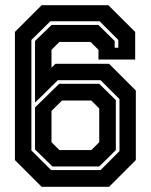

<svg xmlns="http://www.w3.org/2000/svg" viewBox="-20 -720 581 740"><path d="M140.5 0 37.5 -103V-597L140.5 -700H397.5L501 -597V-490.5H359.5V-528L329 -558.5H209L178.5 -528V-459L193.5 -474H400.5L503.5 -371V-103L400.5 0ZM182 -78.5 115 -144V-306L208 -397H362.5L426.5 -334V-141.5L362.5 -78.5ZM209 -141.5H332L362.5 -172V-302L332 -332.5H219L178.5 -292.5V-172ZM177 -64.5H367.5L440.5 -137.5V-338L367.5 -411H203L115 -324.5V-562L179 -624H359L422 -562V-536H436V-566L364 -638H174L101 -566V-140Z"/></svg>

Font: Tourney Thin
Style: Bold
Weight: 700
Version: Version 1.015